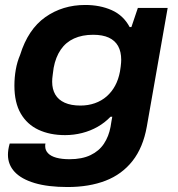

<svg xmlns="http://www.w3.org/2000/svg" viewBox="-20 -559 716 773"><path d="M252 194Q173 194 119.5 178Q66 162 39 133Q12 104 12 64Q12 55 13.5 44Q15 33 19 19H163Q162 23 162 25Q162 27 162 30Q162 46 173.5 58Q185 70 207 76Q229 82 260 82Q310 82 344.5 65.5Q379 49 398.5 19.5Q418 -10 425 -48Q427 -59 428.5 -69.5Q430 -80 432 -89H425Q402 -65 373 -48.5Q344 -32 310.5 -23.5Q277 -15 242 -15Q181 -15 135 -36.5Q89 -58 63.5 -102Q38 -146 38 -214Q38 -247 43.5 -278.5Q49 -310 61 -338Q93 -441 162.5 -490Q232 -539 323 -539Q383 -539 430 -518Q477 -497 502 -450H509L535 -527H655L571 -49Q556 35 513.5 89Q471 143 405 168.5Q339 194 252 194ZM304 -134Q335 -134 362 -143.5Q389 -153 409.5 -171Q430 -189 443.5 -214Q457 -239 463 -271Q465 -283 466 -291.5Q467 -300 467.5 -306.5Q468 -313 468 -318Q468 -351 455.5 -373.5Q443 -396 418 -407.5Q393 -419 355 -419Q311 -419 278 -404Q245 -389 224.5 -359Q204 -329 196 -286Q194 -270 192.5 -260Q191 -250 190.5 -243Q190 -236 190 -230Q190 -200 202.5 -178.5Q215 -157 240.5 -145.5Q266 -134 304 -134Z"/></svg>

Font: Archivo SemiExpanded
Style: Bold Italic
Weight: 700
Width: 6
Italic angle: -10°
Designer: Hector Gatti
Foundry: Omnibus-Type
Version: Version 2.001